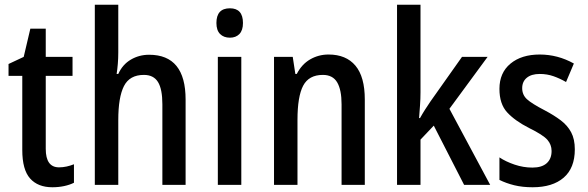

<svg xmlns="http://www.w3.org/2000/svg" viewBox="-20 -780 2479 810"><path d="M229 -74Q245 -74 261 -77.5Q277 -81 292 -87V-9Q274 0 250.5 5Q227 10 201 10Q140 10 107 -27Q74 -64 74 -147V-460H16V-510L80 -540L108 -659H173V-540H286V-460H173V-152Q173 -74 229 -74Z M479 -558Q479 -534 477 -510Q475 -486 472 -468H479Q497 -508 532 -528.5Q567 -549 609 -549Q763 -549 763 -360V0H665V-340Q665 -404 646.5 -434Q628 -464 587 -464Q527 -464 503 -417Q479 -370 479 -274V0H380V-760H479Z M950 -745Q1005 -745 1005 -683Q1005 -652 990 -636.5Q975 -621 950 -621Q924 -621 908.5 -636.5Q893 -652 893 -683Q893 -745 950 -745ZM998 -540V0H899V-540Z M1366 -550Q1440 -550 1479.5 -503Q1519 -456 1519 -360V0H1421V-340Q1421 -401 1402.5 -432.5Q1384 -464 1342 -464Q1283 -464 1259 -418.5Q1235 -373 1235 -274V0H1136V-540H1215L1226 -468H1232Q1253 -509 1288.5 -529.5Q1324 -550 1366 -550Z M1754 -391Q1754 -363 1752 -336Q1750 -309 1748 -282H1752Q1762 -300 1773.5 -318Q1785 -336 1796 -352L1929 -540H2037L1876 -321L2048 0H1938L1810 -250L1754 -191V0H1655V-760H1754Z M2405 -150Q2405 -71 2358 -30.5Q2311 10 2227 10Q2184 10 2149.5 1.5Q2115 -7 2087 -21V-116Q2114 -98 2151 -85.5Q2188 -73 2226 -73Q2266 -73 2286.5 -91.5Q2307 -110 2307 -143Q2307 -170 2289 -190.5Q2271 -211 2212 -240Q2153 -270 2120 -305.5Q2087 -341 2087 -405Q2087 -473 2133.5 -511.5Q2180 -550 2257 -550Q2333 -550 2401 -512L2368 -434Q2342 -449 2315 -458.5Q2288 -468 2257 -468Q2222 -468 2202.5 -452Q2183 -436 2183 -408Q2183 -380 2203 -361.5Q2223 -343 2279 -314Q2317 -294 2345.5 -272.5Q2374 -251 2389.5 -222Q2405 -193 2405 -150Z"/></svg>

Font: Noto Sans Gurmukhi Condensed Medium
Style: Regular
Weight: 500
Width: 3
Designer: Jelle Bosma - Monotype Design Team
Foundry: Monotype Imaging Inc.
Version: Version 2.004; ttfautohint (v1.8.4.7-5d5b)